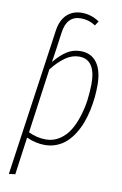

<svg xmlns="http://www.w3.org/2000/svg" viewBox="-101 -796 669 1052"><g transform="rotate(10 233.5 -269.5)"><path d="M296.9 -530.8Q356.4 -530.8 388.2 -487.1Q419.9 -443.4 419.9 -362.8Q419.9 -328.1 416.3 -292.7Q412.6 -257.3 404.5 -220.2Q396.5 -183.1 384 -150.1Q371.6 -117.2 353 -87.6Q334.5 -58.1 311.5 -36.6Q288.6 -15.1 257.6 -2.7Q226.6 9.8 190.9 9.8Q141.6 9.8 89.8 -13.2L61 195.8L25.9 200.2L128.9 -519L143.1 -618.2Q151.4 -676.8 184.3 -707.8Q217.3 -738.8 267.1 -738.8Q319.3 -738.8 365.2 -708L349.1 -683.1Q311.5 -708 268.1 -708Q188 -708 175.8 -610.8L163.1 -519L151.9 -444.8Q186.5 -486.8 220.7 -508.8Q254.9 -530.8 296.9 -530.8ZM191.9 -21Q233.9 -21 268.1 -43.5Q302.2 -65.9 323.7 -101.3Q345.2 -136.7 359.6 -183.1Q374 -229.5 379.9 -273.9Q385.7 -318.4 386.2 -362.8Q386.7 -430.7 363.5 -465.3Q340.3 -500 294.9 -500Q254.9 -500 218.5 -474.6Q182.1 -449.2 145 -402.8L95.2 -43.9Q142.1 -21 191.9 -21Z"/></g></svg>

Font: Fira Sans Compressed UltraLight
Style: Italic
Weight: 200
Width: 3
Italic angle: -8°
Designer: Carrois Corporate & Edenspiekermann AG
Foundry: Carrois Corporate GbR & Edenspiekermann AG
Version: Version 4.203;PS 004.203;hotconv 1.0.88;makeotf.lib2.5.64775